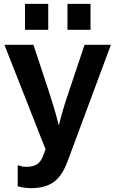

<svg xmlns="http://www.w3.org/2000/svg" viewBox="-20 -804 601 999"><path d="M142 175Q124 175 104 172Q84 169 72 165V57H80Q94 64 117 64Q151 64 172 51Q193 38 204 7L217 -27L3 -571H154L231 -338Q241 -307 256.5 -257.5Q272 -208 286 -151Q300 -207 312.5 -248Q325 -289 342 -338L420 -571H557L331 37Q302 114 257.5 144.5Q213 175 142 175ZM110 -649V-784H231V-649ZM331 -649V-784H451V-649Z"/></svg>

Font: BDO Grotesk DemiBold
Style: Regular
Weight: 600
Designer: Deni Anggara
Foundry: Lokal Container
Version: Version 2.000